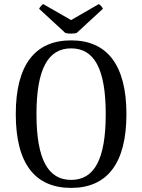

<svg xmlns="http://www.w3.org/2000/svg" viewBox="-20 -904 694 937"><path d="M354 -743 482 -861C481 -867 469 -881 462 -884L327 -806L191 -884C184 -881 173 -867 171 -861L299 -743C311 -739 342 -739 354 -743ZM327 13C501 13 597 -104 597 -347C597 -589 501 -707 327 -707C152 -707 57 -589 57 -347C57 -104 152 13 327 13ZM327 -26C216 -26 158 -124 158 -347C158 -570 216 -668 327 -668C439 -668 496 -570 496 -347C496 -124 439 -26 327 -26Z"/></svg>

Font: Arima Koshi Medium
Style: Regular
Weight: 500
Designer: Joana Correia and Natanael Gama
Foundry: NDISCOVER
Version: Version 1.019;PS 001.019;hotconv 1.0.88;makeotf.lib2.5.64775